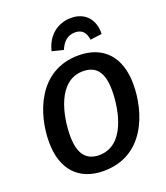

<svg xmlns="http://www.w3.org/2000/svg" viewBox="-168 -1052 1019 1180"><g transform="rotate(-20 341.5 -461.5)"><path d="M329 -768C349 -817 381 -846 429 -846C474 -846 498 -820 504 -771L580 -781C584 -871 531 -938 437 -938C343 -938 275 -876 255 -786ZM401 -706C135 -706 49 -447 49 -266C49 -86 145 15 306 15C572 15 658 -240 658 -424C658 -605 562 -706 401 -706ZM393 -605C476 -605 522 -556 522 -434C522 -308 482 -86 313 -86C233 -86 184 -134 184 -258C184 -384 226 -605 393 -605Z"/></g></svg>

Font: Fira Sans Medium
Style: Italic
Weight: 500
Italic angle: -8°
Designer: bBox Type GmbH & Carrois Corporate GbR & Edenspiekermann AG
Foundry: bBox Type GmbH & Carrois Corporate GbR & Edenspiekermann AG
Version: Version 4.301;PS 004.301;hotconv 1.0.88;makeotf.lib2.5.64775